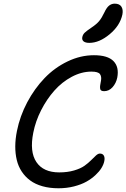

<svg xmlns="http://www.w3.org/2000/svg" viewBox="-20 -1010 685 1040"><path d="M463.9 -777.8Q442.4 -777.8 432.6 -786.1Q422.9 -794.4 425.8 -809.1Q428.7 -822.8 438.2 -832.3Q447.8 -841.8 473.1 -858.9Q502.4 -878.4 516.6 -895.3Q530.8 -912.1 544.9 -941.9Q557.6 -969.2 571 -979.7Q584.5 -990.2 601.1 -990.2Q627 -990.2 637.5 -974.1Q647.9 -958 643.1 -932.1Q630.4 -871.6 574.2 -824.7Q518.1 -777.8 463.9 -777.8ZM296.9 9.8Q249 9.8 210 -1.2Q170.9 -12.2 143.6 -32.5Q116.2 -52.7 97.7 -80.8Q79.1 -108.9 70.8 -143.6Q62.5 -178.2 62.7 -217.8Q63 -257.3 71.8 -300.8Q87.9 -381.3 127.4 -455.8Q167 -530.3 221.4 -586.9Q275.9 -643.6 345.9 -677.2Q416 -710.9 488.8 -710.9Q563.5 -710.9 594.7 -679Q626 -647 615.2 -589.8Q608.9 -559.1 589.6 -537.6Q570.3 -516.1 543.9 -516.1Q533.7 -516.1 528.3 -519.8Q522.9 -523.4 522.2 -531.7Q521.5 -540 522.5 -546.9Q523.4 -553.7 525.9 -566.9Q526.4 -570.3 526.9 -571.8Q531.2 -595.2 521.5 -608.6Q511.7 -622.1 475.1 -622.1Q421.4 -622.1 368.7 -594Q315.9 -565.9 274.7 -519.5Q233.4 -473.1 202.9 -413.3Q172.4 -353.5 160.2 -291Q139.6 -188 177.2 -132.1Q214.8 -76.2 300.8 -76.2Q345.7 -76.2 381.3 -86.7Q417 -97.2 437.7 -112.1Q458.5 -127 473.4 -142.1Q488.3 -157.2 499.8 -167.7Q511.2 -178.2 521 -178.2Q536.1 -178.2 542.5 -167Q548.8 -155.8 544.9 -137.2Q541.5 -119.6 529.8 -100.3Q518.1 -81.1 496.8 -61.3Q475.6 -41.5 447.8 -25.9Q419.9 -10.3 380.4 -0.2Q340.8 9.8 296.9 9.8Z"/></svg>

Font: Shantell Sans Normal
Style: Italic
Weight: 400
Italic angle: -11.31°
Designer: Stephen Nixon, Anya Danilova, Shantell Martin
Foundry: Arrow Type
Version: Version 1.006;[559af2be0]